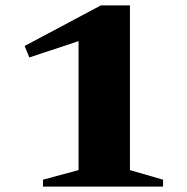

<svg xmlns="http://www.w3.org/2000/svg" viewBox="-20 -690 690 710"><path d="M270.5 -61V-538L88.5 -477.5L71 -520L353 -670H460.5V-61L583 -25.5V0H139V-25.5Z"/></svg>

Font: Newsreader 16pt ExtraBold
Style: Regular
Weight: 800
Designer: Hugues Gentile
Foundry: Production Type
Version: Version 1.003; ttfautohint (v1.8.3)